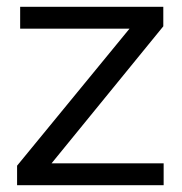

<svg xmlns="http://www.w3.org/2000/svg" viewBox="-20 -542 533 562"><path d="M30 -57 359 -458H39V-522H458V-465L131 -64H459V0H30Z"/></svg>

Font: Raleway Medium
Style: Regular
Weight: 500
Designer: Matt McInerney, Pablo Impallari, Rodrigo Fuenzalida
Foundry: Matt McInerney, Pablo Impallari, Rodrigo Fuenzalida
Version: Version 4.026